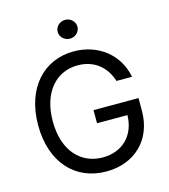

<svg xmlns="http://www.w3.org/2000/svg" viewBox="-134 -1038 1012 1152"><g transform="rotate(-15 372.0 -461.5)"><path d="M582 -499.3H678.3C652 -640.3 533.4 -737.2 378.9 -737.2C192.1 -737.2 58.9 -594.1 58.9 -363.6C58.9 -133.5 190.3 9.9 384.2 9.9C558.6 9.9 682.9 -105.5 682.9 -286.6V-365.8H403.4V-284.4H592.3C589.8 -157.3 506 -77.1 384.6 -77.1C251.1 -77.1 149.9 -177.9 149.9 -363.6C149.9 -549.4 251.4 -650.2 379.3 -650.2C482.2 -650.2 551.8 -592.7 582 -499.3ZM317.1 -875C317.1 -842.7 344.8 -816.4 378.6 -816.4C412.3 -816.4 440 -842.7 440 -875C440 -907 412.3 -933.2 378.6 -933.2C344.8 -933.2 317.1 -907 317.1 -875Z"/></g></svg>

Font: Margiela Sans Text
Style: Regular
Weight: 400
Designer: Stefan Endress, Andreas Faust
Version: Version 1.100;FEAKit 1.0